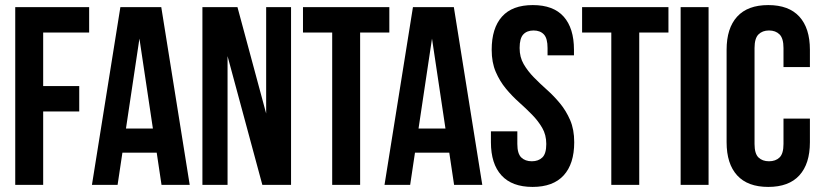

<svg xmlns="http://www.w3.org/2000/svg" viewBox="-20 -728 3236 756"><path d="M150 -389H292V-289H150V0H40V-700H331V-600H150Z M727 0H616L597 -127H462L443 0H342L454 -700H615ZM476 -222H582L529 -576Z M876 -507V0H777V-700H915L1028 -281V-700H1126V0H1013Z M1173 -700H1513V-600H1398V0H1288V-600H1173Z M1879 0H1768L1749 -127H1614L1595 0H1494L1606 -700H1767ZM1628 -222H1734L1681 -576Z M1916 -532Q1916 -617 1956.5 -662.5Q1997 -708 2078 -708Q2159 -708 2199.5 -662.5Q2240 -617 2240 -532V-510H2136V-539Q2136 -577 2121.5 -592.5Q2107 -608 2081 -608Q2055 -608 2040.5 -592.5Q2026 -577 2026 -539Q2026 -503 2042 -475.5Q2058 -448 2082 -423.5Q2106 -399 2133.5 -374.5Q2161 -350 2185 -321Q2209 -292 2225 -255Q2241 -218 2241 -168Q2241 -83 2199.5 -37.5Q2158 8 2077 8Q1996 8 1954.5 -37.5Q1913 -83 1913 -168V-211H2017V-161Q2017 -123 2032.5 -108Q2048 -93 2074 -93Q2100 -93 2115.5 -108Q2131 -123 2131 -161Q2131 -197 2115 -224.5Q2099 -252 2075 -276.5Q2051 -301 2023.5 -325.5Q1996 -350 1972 -379Q1948 -408 1932 -445Q1916 -482 1916 -532Z M2272 -700H2612V-600H2497V0H2387V-600H2272Z M2660 -700H2770V0H2660Z M3169 -261V-168Q3169 -83 3127.5 -37.5Q3086 8 3005 8Q2924 8 2882.5 -37.5Q2841 -83 2841 -168V-532Q2841 -617 2882.5 -662.5Q2924 -708 3005 -708Q3086 -708 3127.5 -662.5Q3169 -617 3169 -532V-464H3065V-539Q3065 -577 3049.5 -592.5Q3034 -608 3008 -608Q2982 -608 2966.5 -592.5Q2951 -577 2951 -539V-161Q2951 -123 2966.5 -108Q2982 -93 3008 -93Q3034 -93 3049.5 -108Q3065 -123 3065 -161V-261Z"/></svg>

Font: BebasNeueW03-Regular
Style: Regular
Weight: 400
Designer: Ryoichi Tsunekawa
Foundry: Ryoichi Tsunekawa
Version: Version 1.30